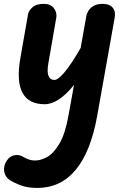

<svg xmlns="http://www.w3.org/2000/svg" viewBox="-34 -520 600 969"><path d="M154 428.5Q102.5 428.5 66 413.8Q29.5 399 13.5 387.5Q-9 371.5 -13 344.2Q-17 317 0 291Q14.5 268.5 38.8 263.5Q63 258.5 85.5 273Q94.5 278.5 109.5 284.2Q124.5 290 144.5 290Q172.5 290 205.2 271.5Q238 253 267 203Q296 153 312.5 58L339.5 -91.5Q301 -43.5 263.8 -18.8Q226.5 6 191.5 6Q110.5 6 79.5 -51.8Q48.5 -109.5 68.5 -225L108 -451Q112 -467 130.5 -483.8Q149 -500.5 188 -500.5Q222 -500.5 238.2 -478.2Q254.5 -456 250 -430.5L210.5 -203.5Q202.5 -160 210.2 -138.2Q218 -116.5 240.5 -116.5Q259.5 -116.5 293.2 -157.2Q327 -198 373 -278L402 -440.5Q403 -449 410.8 -463.2Q418.5 -477.5 436.2 -489Q454 -500.5 484 -500.5Q518 -500.5 534.2 -482Q550.5 -463.5 545 -432L456 67.5Q423.5 246.5 347.8 337.5Q272 428.5 154 428.5Z"/></svg>

Font: Edu AU VIC WA NT Pre
Style: Bold
Weight: 700
Designer: Tina and Corey Anderson, Eben Sorkin, Mirko Velimirovic
Foundry: Google for Education
Version: Version 1.001